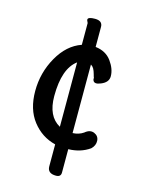

<svg xmlns="http://www.w3.org/2000/svg" viewBox="-101 -708 561 760"><g transform="rotate(15 179.5 -328.0)"><path d="M169 -37V-127Q112 -141 75 -188.5Q38 -236 38 -311Q38 -386 74.5 -450.5Q111 -515 169 -535V-624Q169 -625 166.5 -629.5Q164 -634 164 -637Q164 -648 193 -648Q224 -648 224 -623V-541Q267 -536 289.5 -505Q312 -474 312 -444Q312 -419 282 -407Q256 -396 250 -411Q248 -415 249 -421Q248 -422 244.5 -435Q241 -448 236.5 -456Q232 -464 224 -469V-188Q249 -189 268 -202Q288 -219 306.5 -211Q325 -203 326 -183.5Q327 -164 311 -149Q274 -123 224 -122V-26Q224 -8 204 -8Q169 -8 169 -37ZM116 -311Q116 -228 169 -199V-463Q116 -424 116 -311Z"/></g></svg>

Font: Grand Hotel
Style: Regular
Weight: 400
Designer: Brian J. Bonislawsky & Jim Lyles for Astigmatic (AOETI)
Foundry: Astigmatic (AOETI)
Version: Version 001.000